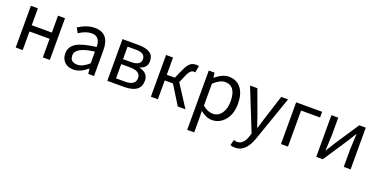

<svg xmlns="http://www.w3.org/2000/svg" viewBox="-24 -1336 4590 2348"><g transform="rotate(20 2271.0 -161.5)"><path d="M92 -543H183V-323H445V-543H536V0H445V-242H183V0H92Z M731 -27Q686 -69 686 -141Q686 -229 766 -277Q845 -324 1020 -344Q1020 -481 908 -481Q831 -481 745 -423L709 -486Q820 -557 923 -557Q1111 -557 1111 -334V0H1036L1028 -65H1025Q931 13 845 13Q775 13 731 -27ZM1020 -132V-284Q775 -255 775 -147Q775 -60 871 -60Q939 -60 1020 -132Z M1284 -543H1493Q1693 -543 1693 -405Q1693 -316 1602 -290V-285Q1716 -259 1716 -156Q1716 0 1501 0H1284ZM1477 -315Q1603 -315 1603 -397Q1603 -478 1483 -478H1374V-315ZM1491 -65Q1626 -65 1626 -161Q1626 -250 1485 -250H1374V-65Z M2301 0H2201L2049 -245H1942V0H1851V-543H1942V-319H2047L2101 -440Q2131 -508 2166 -535Q2195 -557 2243 -557Q2259 -557 2275 -551L2259 -465Q2250 -468 2241 -468Q2194 -468 2162 -393L2116 -286Z M2407 -543H2482L2490 -481H2493Q2586 -557 2666 -557Q2769 -557 2827 -481Q2882 -408 2882 -280Q2882 -146 2811 -64Q2744 13 2646 13Q2573 13 2496 -50L2498 45V229H2407ZM2743 -120Q2787 -180 2787 -279Q2787 -480 2644 -480Q2579 -480 2498 -405V-120Q2565 -63 2631 -63Q2700 -63 2743 -120Z M2968 223 2986 150Q3011 159 3027 159Q3112 159 3150 42L3162 1L2944 -543H3039L3150 -241Q3188 -128 3202 -89H3207L3253 -241L3350 -543H3439L3234 45Q3167 234 3032 234Q2995 234 2968 223Z M3544 -543H3882V-469H3635V0H3544Z M4003 -543H4092V-316Q4092 -326 4083 -116H4087Q4123 -172 4159 -232L4365 -543H4450V0H4361V-227Q4361 -268 4370 -428H4366L4294 -311L4088 0H4003Z"/></g></svg>

Font: 思源黑体R
Style: Regular
Weight: 400
Designer: Ryoko NISHIZUKA  (kana & ideographs); Paul D. Hunt (Latin, Greek & Cyrillic); Wenlong ZHANG  (bopomofo); Sandoll Communi
Foundry: Adobe Systems Incorporated
Version: Version 1.00 June 24, 2014, initial release